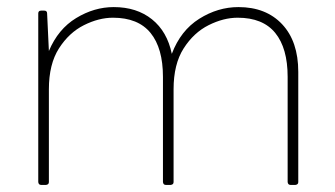

<svg xmlns="http://www.w3.org/2000/svg" viewBox="-20 -522 947 542"><path d="M814 0H800Q793 0 792 -8V-305Q792 -386 757 -429Q722 -472 651 -472Q611 -472 569 -451Q527 -430 498.5 -385.5Q470 -341 470 -270V-8Q470 -1 462 0H448Q441 0 440 -8V-305Q440 -386 405 -429Q370 -472 299 -472Q259 -472 217 -451Q175 -430 146.5 -385.5Q118 -341 118 -270V-8Q118 -1 110 0H96Q89 0 88 -8V-484Q88 -492 96 -492H105Q113 -492 113 -484L118 -378Q144 -440 195 -471Q246 -502 301 -502Q366 -502 409 -467.5Q452 -433 465 -370Q490 -436 542.5 -469Q595 -502 653 -502Q731 -502 776.5 -453.5Q822 -405 822 -319V-8Q822 -1 814 0Z"/></svg>

Font: YamahaIndonesia935. App Thin
Style: Regular
Weight: 100
Designer: Dalton Maag Ltd
Foundry: Dalton Maag Ltd
Version: Version 1.002